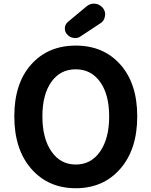

<svg xmlns="http://www.w3.org/2000/svg" viewBox="-20 -1000 810 1028"><path d="M714.8 -377Q714.8 -200.2 624 -96.2Q533.2 7.8 385.7 7.8Q238.3 7.8 147.5 -96.2Q56.6 -200.2 56.6 -377Q56.6 -553.7 147 -654.8Q237.3 -755.9 385.7 -755.9Q534.2 -755.9 624.5 -654.3Q714.8 -552.7 714.8 -377ZM255.4 -189Q303.7 -119.1 385.7 -119.1Q467.8 -119.1 516.1 -189Q564.5 -258.8 564.5 -376.5Q564.5 -494.1 516.1 -561.5Q467.8 -628.9 385.3 -628.9Q302.7 -628.9 254.9 -561.5Q207 -494.1 207 -376.5Q207 -258.8 255.4 -189ZM412.1 -805.7Q398.4 -795.9 381.8 -795.9Q377.9 -795.9 374 -796.9Q353.5 -799.8 339.8 -815.4Q327.1 -829.1 327.1 -846.7Q327.1 -869.1 344.7 -883.8L443.4 -965.8Q460.9 -980.5 482.4 -980.5Q485.4 -980.5 488.3 -980.5Q513.7 -977.5 530.3 -958Q543 -942.4 543 -923.8Q543 -918.9 542 -914.1Q539.1 -889.6 518.6 -876Z"/></svg>

Font: Gen Jyuu GothicX Bold
Style: Bold
Weight: 700
Designer: Ryoko NISHIZUKA (kana &amp; ideographs); Paul D. Hunt (Latin, Greek &amp; Cyrillic); Wenlong ZHANG (bopomofo); Sandoll C
Version: Version 1.058.20140828